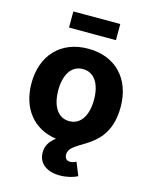

<svg xmlns="http://www.w3.org/2000/svg" viewBox="-137 -829 890 1127"><g transform="rotate(15 308.0 -265.5)"><path d="M308.1 -112.8C237.3 -112.8 199.7 -178.7 199.7 -271.5C199.7 -365.2 237.3 -429.2 308.1 -429.2C379.4 -429.2 417 -365.2 417 -271.5C417 -178.7 379.4 -112.8 308.1 -112.8ZM337.4 209.5C377.4 209.5 418.9 199.2 443.8 185.1L411.6 105.5C400.4 112.3 388.7 116.2 375.5 116.2C353 116.2 341.8 103 341.8 81.1C341.8 -14.2 579.1 3.9 579.1 -271C579.1 -439.5 476.1 -552.7 308.1 -552.7C140.1 -552.7 37.1 -439.5 37.1 -271C37.1 -119.1 120.6 -12.7 260.3 6.8C228 31.7 205.6 61 205.6 104.5C205.6 170.9 258.3 209.5 337.4 209.5ZM450.7 -741.2H165.5V-643.1H450.7Z"/></g></svg>

Font: Raveo
Style: Bold
Weight: 700
Designer: Jakub Foglar, Rasmus Andersson (Inter)
Foundry: Jakubfoglar.com
Version: Version 1.100;Glyphs 3.2.3 (3260)